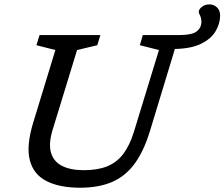

<svg xmlns="http://www.w3.org/2000/svg" viewBox="-20 -868 1050 898"><path d="M226 -260.5Q206.5 -196 218.5 -154.2Q230.5 -112.5 270 -92.2Q309.5 -72 372.5 -72Q436.5 -72 481.5 -90.2Q526.5 -108.5 556.5 -148Q586.5 -187.5 606 -250.5L723.5 -634L634 -656.5L648 -704H819Q878 -704 900 -721.2Q922 -738.5 922 -766Q922 -782.5 915.8 -795Q909.5 -807.5 909.5 -812.5Q909.5 -824 924 -835.8Q938.5 -847.5 959.5 -847.5Q979.5 -847.5 994.5 -833.8Q1009.5 -820 1009.5 -795.5Q1009.5 -758 988.5 -722.2Q967.5 -686.5 921 -663.5Q874.5 -640.5 798 -639L681 -254Q652 -159.5 608.8 -101.2Q565.5 -43 503.2 -16.5Q441 10 355 10Q259 10 198 -20.8Q137 -51.5 119.5 -118.5Q102 -185.5 135.5 -295L239 -634L150.5 -656.5L165 -704H449.5L435 -656.5L340.5 -634Z"/></svg>

Font: Newsreader 7pt
Style: Italic
Weight: 400
Italic angle: -17°
Designer: Hugues Gentile
Foundry: Production Type
Version: Version 1.003